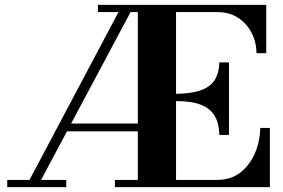

<svg xmlns="http://www.w3.org/2000/svg" viewBox="-20 -774 1171 794"><path d="M10 0V-30H102L470 -724H385V-754H1081V-554H1041Q1040 -600.3 1020.3 -638.5Q1000.6 -676.8 964.8 -700.4Q929 -724 878 -724H708V-386Q773 -387 811.5 -401Q850 -415 868 -443.5Q886 -472 887 -516H927V-216H887.1Q886 -264 868 -294.5Q850 -325 811.5 -340.5Q773 -356 708 -356V-30H878Q934.3 -30 973.2 -60Q1012 -90 1033.6 -138.9Q1055.1 -187.9 1056.3 -245H1096V0H455V-30H550V-231H257L150 -30H254V0ZM274 -263H550V-724H520Z"/></svg>

Font: Libre Bodoni
Style: Regular
Weight: 400
Designer: Pablo Impallari, Rodrigo Fuenzalida
Foundry: Impallari Type
Version: Version 2.005;gftools[0.9.23]